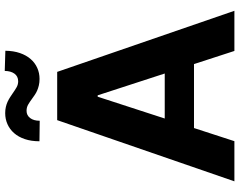

<svg xmlns="http://www.w3.org/2000/svg" viewBox="-117 -865 982 788"><g transform="rotate(-90 374.0 -471.0)"><path d="M23.8 0 274.9 -727.3H473L723.7 0H558.9L505 -165.8H242.5L188.6 0ZM303.6 -940.7Q317.5 -940.7 329 -938Q340.6 -935.4 350.5 -930.8Q360.4 -926.1 369.1 -920.5Q377.8 -914.8 385.7 -909.4Q398.1 -900.6 409.6 -894Q421.2 -887.4 434.7 -887.4Q455.3 -887.8 465.9 -902.9Q476.6 -918 476.9 -942.5L559.7 -940Q559.3 -906.2 550.2 -880.1Q541.2 -854 525.7 -836.3Q510.3 -818.5 489.3 -809.1Q468.4 -799.7 444.2 -799.7Q429.3 -799.7 417.4 -802.6Q405.5 -805.4 395.6 -809.8Q385.7 -814.3 377.5 -820Q369.3 -825.6 361.9 -831Q350.1 -839.8 338.8 -846.4Q327.4 -853 313.2 -853Q294.7 -853 283.6 -838.4Q272.4 -823.9 272.4 -799L188.2 -800.1Q188.2 -833.8 197.1 -860.1Q206 -886.4 221.6 -904.1Q237.2 -921.9 258.3 -931.3Q279.5 -940.7 303.6 -940.7ZM281.6 -285.9H466.3L376.8 -561.1H371.1Z"/></g></svg>

Font: Cannonade
Style: Bold
Weight: 700
Designer: Rasmus Andersson
Foundry: rsms
Version: Version 3.012;git-f93a4a705